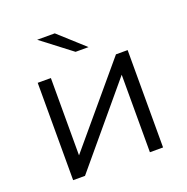

<svg xmlns="http://www.w3.org/2000/svg" viewBox="-130 -852 948 973"><g transform="rotate(-20 344.0 -365.5)"><path d="M101 0V-525H172V-108L523 -525H586V0H515V-418L165 0ZM335 -607 173 -731H268L405 -607Z"/></g></svg>

Font: MOST Montserrat
Style: Regular
Weight: 400
Designer: Julieta Ulanovsky
Foundry: Julieta Ulanovsky
Version: Version 8.000;March 11, 2024;FontCreator 15.0.0.2926 64-bit